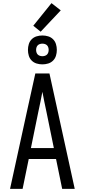

<svg xmlns="http://www.w3.org/2000/svg" viewBox="-20 -1203 540 1223"><path d="M44 0 151 -490 205 -735H295L456 0H376L337 -190H163L124 0ZM177 -260H323L276 -490Q269 -522 262.5 -554Q256 -586 250 -618Q244 -586 237.5 -554Q231 -522 224 -490ZM250 -793Q231 -793 213 -798.5Q195 -804 182 -817Q169 -830 163.5 -848Q158 -866 158 -885Q158 -904 163.5 -922Q169 -940 182 -953Q195 -966 213 -971.5Q231 -977 250 -977Q269 -977 287 -971.5Q305 -966 318 -953Q331 -940 336.5 -922Q342 -904 342 -885Q342 -866 336.5 -848Q331 -830 318 -817Q305 -804 287 -798.5Q269 -793 250 -793ZM250 -845Q258 -845 266 -847.5Q274 -850 279.5 -855.5Q285 -861 287.5 -869Q290 -877 290 -885Q290 -893 287.5 -901Q285 -909 279.5 -914.5Q274 -920 266 -922.5Q258 -925 250 -925Q242 -925 234 -922.5Q226 -920 220.5 -914.5Q215 -909 212.5 -901Q210 -893 210 -885Q210 -877 212.5 -869Q215 -861 220.5 -855.5Q226 -850 234 -847.5Q242 -845 250 -845ZM239 -1001 192 -1039 308 -1183 367 -1137Z"/></svg>

Font: Moesevka
Style: Regular
Weight: 400
Monospace: yes
Designer: Belleve Invis
Foundry: Belleve Invis
Version: Version 32.5.0; ttfautohint (v1.8.4)